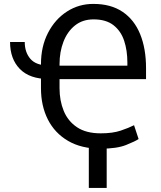

<svg xmlns="http://www.w3.org/2000/svg" viewBox="-20 -740 813 970"><path d="M30.8 -527.8H105Q105 -475.6 133.8 -442.4Q162.6 -409.2 226.1 -409.2V-340.8Q129.9 -340.8 80.3 -391.6Q30.8 -442.4 30.8 -527.8ZM488.8 11.2Q391.6 11.2 324.2 -28.1Q256.8 -67.4 221.9 -136.2Q187 -205.1 187 -294.4V-416Q187 -505.4 222.7 -574.2Q258.3 -643.1 318.6 -681.9Q378.9 -720.7 452.6 -720.2Q540 -720.2 599.1 -680.4Q658.2 -640.6 688 -567.6Q717.8 -494.6 717.8 -395.5V-340.3H244.1V-408.2H623.5V-424.3Q623.5 -484.9 607.2 -534.2Q590.8 -583.5 553.2 -612.8Q515.6 -642.1 452.6 -642.1Q397.5 -642.1 359.1 -611.6Q320.8 -581.1 300.8 -529.8Q280.8 -478.5 280.8 -416V-294.4Q280.8 -231.4 302 -179.7Q323.2 -127.9 369.1 -97.2Q415 -66.4 488.8 -66.4Q549.3 -66.4 589.8 -80.1Q630.4 -93.8 657.2 -107.4L680.2 -37.6Q663.1 -25.9 616.5 -7.3Q569.8 11.2 488.8 11.2ZM519 -41V209.5H428.7V-41Z"/></svg>

Font: RobotoDEMO
Style: Regular
Weight: 400
Designer: Christian Robertson
Foundry: Google
Version: Version 2.136